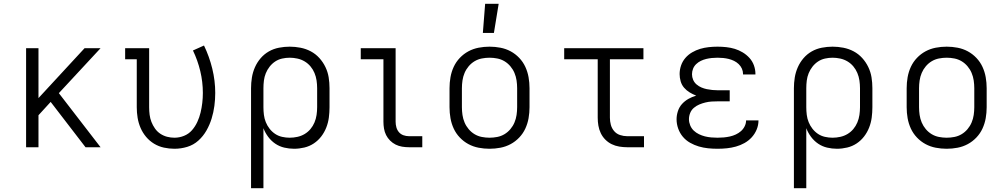

<svg xmlns="http://www.w3.org/2000/svg" viewBox="-20 -773 5290 1008"><path d="M429 0 246 -238 182 -168V0H117V-520H182V-258L424 -520H508L289 -284L508 0Z M896 8Q868 8 840.5 2Q813 -4 789 -18.5Q765 -33 747 -54.5Q729 -76 718 -101.5Q707 -127 702.5 -154.5Q698 -182 698 -210V-462H637V-520H763V-210Q763 -190 765.5 -170.5Q768 -151 775 -133Q782 -115 793.5 -98.5Q805 -82 821.5 -71Q838 -60 857 -55Q876 -50 896 -50Q922 -50 946.5 -60Q971 -70 988 -89.5Q1005 -109 1016 -133Q1027 -157 1033 -182Q1039 -207 1042 -233Q1045 -259 1045 -285Q1045 -343 1031.5 -399.5Q1018 -456 993 -508L1051 -534Q1079 -476 1094.5 -412.5Q1110 -349 1110 -285Q1110 -251 1105.5 -217Q1101 -183 1091 -150.5Q1081 -118 1064 -88Q1047 -58 1021.5 -35Q996 -12 963 -2Q930 8 896 8Z M1298 215V-310Q1298 -338 1302.5 -366Q1307 -394 1318.5 -420Q1330 -446 1348.5 -467.5Q1367 -489 1391.5 -503Q1416 -517 1444.5 -522.5Q1473 -528 1501 -528Q1529 -528 1557.5 -522.5Q1586 -517 1611.5 -503.5Q1637 -490 1656.5 -468.5Q1676 -447 1688.5 -421Q1701 -395 1705.5 -367Q1710 -339 1710 -310V-210Q1710 -183 1706.5 -156Q1703 -129 1693 -103.5Q1683 -78 1666.5 -56.5Q1650 -35 1627.5 -20Q1605 -5 1578 1.5Q1551 8 1524 8Q1498 8 1472.5 2Q1447 -4 1425.5 -18.5Q1404 -33 1388 -54.5Q1372 -76 1363 -100V215ZM1501 -50Q1521 -50 1541.5 -54.5Q1562 -59 1579.5 -69.5Q1597 -80 1610 -95.5Q1623 -111 1631 -130Q1639 -149 1642 -169.5Q1645 -190 1645 -210V-310Q1645 -330 1642 -350.5Q1639 -371 1631 -390Q1623 -409 1610 -424.5Q1597 -440 1579.5 -450.5Q1562 -461 1541.5 -465.5Q1521 -470 1501 -470Q1481 -470 1461 -465.5Q1441 -461 1424.5 -450Q1408 -439 1395.5 -423Q1383 -407 1375.5 -388.5Q1368 -370 1365.5 -350Q1363 -330 1363 -310V-210Q1363 -190 1365.5 -170Q1368 -150 1375.5 -131.5Q1383 -113 1395.5 -97Q1408 -81 1424.5 -70Q1441 -59 1461 -54.5Q1481 -50 1501 -50Z M2127 0Q2109 0 2091 -3Q2073 -6 2057 -14Q2041 -22 2028 -35Q2015 -48 2007 -64Q1999 -80 1996 -98Q1993 -116 1993 -134V-462H1874V-520H2057V-134Q2057 -119 2061 -104.5Q2065 -90 2074.5 -79Q2084 -68 2098 -63Q2112 -58 2127 -58H2197V0Z M2550 8Q2521 8 2492.5 2.5Q2464 -3 2439 -16.5Q2414 -30 2394 -51Q2374 -72 2362 -98Q2350 -124 2345 -152.5Q2340 -181 2340 -210V-310Q2340 -339 2345 -367.5Q2350 -396 2362 -422Q2374 -448 2394 -469Q2414 -490 2439 -503.5Q2464 -517 2492.5 -522.5Q2521 -528 2550 -528Q2579 -528 2607.5 -522.5Q2636 -517 2661 -503.5Q2686 -490 2706 -469Q2726 -448 2738 -422Q2750 -396 2755 -367.5Q2760 -339 2760 -310V-210Q2760 -181 2755 -152.5Q2750 -124 2738 -98Q2726 -72 2706 -51Q2686 -30 2661 -16.5Q2636 -3 2607.5 2.5Q2579 8 2550 8ZM2550 -50Q2570 -50 2590.5 -54Q2611 -58 2628.5 -68.5Q2646 -79 2659.5 -95Q2673 -111 2681 -130Q2689 -149 2692 -169.5Q2695 -190 2695 -210V-310Q2695 -330 2692 -350.5Q2689 -371 2681 -390Q2673 -409 2659.5 -425Q2646 -441 2628.5 -451.5Q2611 -462 2590.5 -466Q2570 -470 2550 -470Q2530 -470 2509.5 -466Q2489 -462 2471.5 -451.5Q2454 -441 2440.5 -425Q2427 -409 2419 -390Q2411 -371 2408 -350.5Q2405 -330 2405 -310V-210Q2405 -190 2408 -169.5Q2411 -149 2419 -130Q2427 -111 2440.5 -95Q2454 -79 2471.5 -68.5Q2489 -58 2509.5 -54Q2530 -50 2550 -50ZM2515 -600 2527 -753H2598L2573 -600Z M3272 0Q3252 0 3231 -3.5Q3210 -7 3191.5 -16Q3173 -25 3158 -40Q3143 -55 3134 -74Q3125 -93 3121.5 -113.5Q3118 -134 3118 -155V-462H2942V-520H3358V-462H3182V-155Q3182 -136 3187 -117.5Q3192 -99 3204.5 -84.5Q3217 -70 3235.5 -64Q3254 -58 3272 -58H3361V0Z M3747 8Q3722 8 3697.5 5.5Q3673 3 3649 -4Q3625 -11 3603 -23.5Q3581 -36 3565 -55Q3549 -74 3540.5 -98Q3532 -122 3532 -147Q3532 -168 3539 -189.5Q3546 -211 3560.5 -227Q3575 -243 3594.5 -254Q3614 -265 3635 -271Q3617 -278 3600.5 -288Q3584 -298 3571.5 -312.5Q3559 -327 3553.5 -346Q3548 -365 3548 -384Q3548 -407 3555.5 -429Q3563 -451 3578 -468.5Q3593 -486 3613.5 -498Q3634 -510 3656 -516.5Q3678 -523 3701 -525.5Q3724 -528 3747 -528Q3770 -528 3793 -525.5Q3816 -523 3837.5 -516.5Q3859 -510 3879 -498Q3899 -486 3914.5 -469Q3930 -452 3938 -430Q3946 -408 3946 -385V-382H3881V-384Q3881 -399 3875 -412.5Q3869 -426 3858 -436.5Q3847 -447 3833.5 -453.5Q3820 -460 3806 -463.5Q3792 -467 3777 -468.5Q3762 -470 3747 -470Q3732 -470 3717 -468.5Q3702 -467 3687.5 -463.5Q3673 -460 3659.5 -453.5Q3646 -447 3635 -436.5Q3624 -426 3618.5 -412Q3613 -398 3613 -383Q3613 -368 3619 -354Q3625 -340 3636.5 -330Q3648 -320 3662 -314Q3676 -308 3690.5 -305Q3705 -302 3720 -300.5Q3735 -299 3750 -299H3811V-241H3750Q3733 -241 3716.5 -240Q3700 -239 3683.5 -235Q3667 -231 3651.5 -224.5Q3636 -218 3623 -207Q3610 -196 3603.5 -180Q3597 -164 3597 -147Q3597 -131 3603.5 -115Q3610 -99 3622 -87.5Q3634 -76 3649.5 -68.5Q3665 -61 3681 -57Q3697 -53 3714 -51.5Q3731 -50 3747 -50Q3764 -50 3780 -51.5Q3796 -53 3812 -56.5Q3828 -60 3843 -67Q3858 -74 3870 -84.5Q3882 -95 3889.5 -110Q3897 -125 3897 -141H3962V-140Q3962 -116 3952.5 -93Q3943 -70 3926.5 -52Q3910 -34 3888.5 -22Q3867 -10 3843.5 -3.5Q3820 3 3796 5.5Q3772 8 3747 8Z M4148 215V-310Q4148 -338 4152.5 -366Q4157 -394 4168.5 -420Q4180 -446 4198.5 -467.5Q4217 -489 4241.5 -503Q4266 -517 4294.5 -522.5Q4323 -528 4351 -528Q4379 -528 4407.5 -522.5Q4436 -517 4461.5 -503.5Q4487 -490 4506.5 -468.5Q4526 -447 4538.5 -421Q4551 -395 4555.5 -367Q4560 -339 4560 -310V-210Q4560 -183 4556.5 -156Q4553 -129 4543 -103.5Q4533 -78 4516.5 -56.5Q4500 -35 4477.5 -20Q4455 -5 4428 1.5Q4401 8 4374 8Q4348 8 4322.5 2Q4297 -4 4275.5 -18.5Q4254 -33 4238 -54.5Q4222 -76 4213 -100V215ZM4351 -50Q4371 -50 4391.5 -54.5Q4412 -59 4429.5 -69.5Q4447 -80 4460 -95.5Q4473 -111 4481 -130Q4489 -149 4492 -169.5Q4495 -190 4495 -210V-310Q4495 -330 4492 -350.5Q4489 -371 4481 -390Q4473 -409 4460 -424.5Q4447 -440 4429.5 -450.5Q4412 -461 4391.5 -465.5Q4371 -470 4351 -470Q4331 -470 4311 -465.5Q4291 -461 4274.5 -450Q4258 -439 4245.5 -423Q4233 -407 4225.5 -388.5Q4218 -370 4215.5 -350Q4213 -330 4213 -310V-210Q4213 -190 4215.5 -170Q4218 -150 4225.5 -131.5Q4233 -113 4245.5 -97Q4258 -81 4274.5 -70Q4291 -59 4311 -54.5Q4331 -50 4351 -50Z M4950 8Q4921 8 4892.5 2.5Q4864 -3 4839 -16.5Q4814 -30 4794 -51Q4774 -72 4762 -98Q4750 -124 4745 -152.5Q4740 -181 4740 -210V-310Q4740 -339 4745 -367.5Q4750 -396 4762 -422Q4774 -448 4794 -469Q4814 -490 4839 -503.5Q4864 -517 4892.5 -522.5Q4921 -528 4950 -528Q4979 -528 5007.5 -522.5Q5036 -517 5061 -503.5Q5086 -490 5106 -469Q5126 -448 5138 -422Q5150 -396 5155 -367.5Q5160 -339 5160 -310V-210Q5160 -181 5155 -152.5Q5150 -124 5138 -98Q5126 -72 5106 -51Q5086 -30 5061 -16.5Q5036 -3 5007.5 2.5Q4979 8 4950 8ZM4950 -50Q4970 -50 4990.5 -54Q5011 -58 5028.5 -68.5Q5046 -79 5059.5 -95Q5073 -111 5081 -130Q5089 -149 5092 -169.5Q5095 -190 5095 -210V-310Q5095 -330 5092 -350.5Q5089 -371 5081 -390Q5073 -409 5059.5 -425Q5046 -441 5028.5 -451.5Q5011 -462 4990.5 -466Q4970 -470 4950 -470Q4930 -470 4909.5 -466Q4889 -462 4871.5 -451.5Q4854 -441 4840.5 -425Q4827 -409 4819 -390Q4811 -371 4808 -350.5Q4805 -330 4805 -310V-210Q4805 -190 4808 -169.5Q4811 -149 4819 -130Q4827 -111 4840.5 -95Q4854 -79 4871.5 -68.5Q4889 -58 4909.5 -54Q4930 -50 4950 -50Z"/></svg>

Font: Iosevka Etoile Light
Style: Regular
Weight: 300
Designer: Belleve Invis
Foundry: Belleve Invis
Version: Version 25.0.1; ttfautohint (v1.8.4)